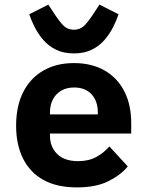

<svg xmlns="http://www.w3.org/2000/svg" viewBox="-20 -802 640 834"><path d="M314 12Q227 12 168.5 -20.5Q110 -53 80 -113.5Q50 -174 50 -256Q50 -341 80.5 -401.5Q111 -462 167.5 -495Q224 -528 301 -528Q378 -528 434 -496Q490 -464 520 -405.5Q550 -347 550 -266V-222H197V-213Q197 -164 228.5 -133Q260 -102 319 -102Q365 -102 398 -120Q431 -138 455 -166L535 -79Q505 -42 451 -15Q397 12 314 12ZM302 -422Q270 -422 246.5 -408.5Q223 -395 210 -370.5Q197 -346 197 -313V-305H405V-313Q405 -363 377.5 -392.5Q350 -422 302 -422ZM301 -570Q256 -570 223.5 -586Q191 -602 168.5 -628Q146 -654 131 -683.5Q116 -713 107 -740L190 -782L211 -750Q234 -714 253 -693.5Q272 -673 301 -673Q330 -673 349 -693.5Q368 -714 391 -750L412 -782L495 -740Q486 -713 471 -683.5Q456 -654 433.5 -628Q411 -602 378.5 -586Q346 -570 301 -570Z"/></svg>

Font: Lilex
Style: Regular
Weight: 400
Monospace: yes
Designer: Mike Abbink, Paul van der Laan, Pieter van Rosmalen, Mikhael Khrustik
Foundry: Mikhael Khrustik
Version: Version 2.510